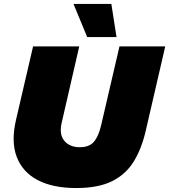

<svg xmlns="http://www.w3.org/2000/svg" viewBox="-20 -938 854 969"><path d="M542 -918 568 -751H420L351 -918ZM364 11Q247 11 170.5 -29Q94 -69 64.5 -146Q35 -223 61 -334L147 -704H380L291 -317Q278 -259 305 -227Q332 -195 383 -195Q430 -195 453.5 -222Q477 -249 490 -304L583 -704H814L716 -280Q695 -188 655 -123Q615 -58 545.5 -23.5Q476 11 364 11Z"/></svg>

Font: Prodigy Sans Black
Style: Italic
Weight: 900
Italic angle: -13°
Designer: Wei Huang
Foundry: Wei Huang
Version: Version 1.003; ttfautohint (v1.8.3)